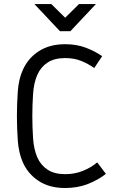

<svg xmlns="http://www.w3.org/2000/svg" viewBox="-20 -919 584 948"><path d="M301.8 -700.7Q358.4 -700.7 404.1 -683.3Q449.7 -666 484.4 -641.6L445.3 -583Q416 -604 380.9 -618.2Q345.7 -632.3 301.8 -632.3Q248.5 -632.3 214.8 -610.1Q181.2 -587.9 164.1 -549.3Q147 -509.8 143.3 -455.3Q139.6 -400.9 139.6 -345.7Q139.6 -291 143.3 -236.3Q147 -181.6 164.1 -142.1Q181.2 -103.5 214.8 -81.3Q248.5 -59.1 301.8 -59.1Q349.6 -59.1 390.1 -75.7Q430.7 -92.3 460 -117.2L502.9 -60.5Q465.3 -30.8 414.3 -10.7Q363.3 9.3 301.8 9.3Q223.6 9.3 170.9 -25.6Q118.2 -60.5 93.3 -116.2Q72.3 -163.6 67.9 -224.4Q63.5 -285.2 63.5 -345.7Q63.5 -407.2 67.9 -468.3Q72.3 -529.3 93.3 -575.2Q119.1 -632.3 172.1 -666.5Q225.1 -700.7 301.8 -700.7ZM233.4 -898.9 301.8 -831.5 370.1 -898.9H453.6L327.6 -765.1H275.9L149.9 -898.9Z"/></svg>

Font: Gidole
Style: Regular
Weight: 400
Version: Version 2.100; ttfautohint (v1.8.4.7-5d5b)